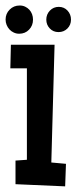

<svg xmlns="http://www.w3.org/2000/svg" viewBox="-26 -658 275 691"><path d="M211.4 -68.4 208.5 12.7 29.8 4.9V-80.1L70.8 -83V-412.1H11.2L13.2 -497.1H170.4L158.7 -73.2ZM229.5 -587.4Q229.5 -568.4 216.6 -555.4Q203.6 -542.5 184.6 -542.5Q165.5 -542.5 153.1 -555.7Q140.6 -568.8 140.6 -587.4Q140.6 -606.4 153.6 -619.9Q166.5 -633.3 185.5 -633.3Q204.6 -633.3 217 -619.9Q229.5 -606.4 229.5 -587.4ZM92.8 -587.4Q92.8 -565.9 78.6 -551.3Q64.5 -536.6 43 -536.6Q32.7 -536.6 23.7 -540.8Q14.6 -544.9 8.1 -552Q1.5 -559.1 -2.2 -568.4Q-5.9 -577.6 -5.9 -587.4Q-5.9 -608.9 8.8 -623.5Q23.4 -638.2 44.9 -638.2Q55.7 -638.2 64.5 -634Q73.2 -629.9 79.6 -623Q85.9 -616.2 89.4 -606.9Q92.8 -597.7 92.8 -587.4Z"/></svg>

Font: Maiden Orange
Style: Regular
Weight: 400
Designer: Astigmatic (AOETI)
Foundry: Astigmatic (AOETI)
Version: Version 1.001